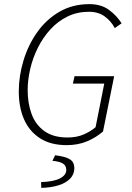

<svg xmlns="http://www.w3.org/2000/svg" viewBox="-20 -691 640 930"><path d="M303 12Q225 12 173.5 -21.5Q122 -55 96.5 -113Q71 -171 71 -248Q71 -322 93.5 -397Q116 -472 159.5 -534Q203 -596 267 -633.5Q331 -671 413 -671Q470 -671 508 -643Q546 -615 569 -578L536 -555Q518 -589 487 -611.5Q456 -634 411 -634Q354 -634 307 -611Q260 -588 224 -548.5Q188 -509 163.5 -460Q139 -411 126.5 -357.5Q114 -304 114 -254Q114 -191 133 -139Q152 -87 195 -56Q238 -25 307 -25Q352 -25 386 -40Q420 -55 443 -75L485 -286H333L341 -322H533L479 -54Q444 -24 400.5 -6Q357 12 303 12ZM180 219 179 191Q240 189 270.5 173Q301 157 301 133Q301 111 284.5 101Q268 91 234 88L247 61Q285 66 305 74Q325 82 332.5 94Q340 106 340 124Q340 153 320 174Q300 195 263.5 206.5Q227 218 180 219Z"/></svg>

Font: Source Code Pro ExtraLight Light
Style: Italic
Weight: 300
Italic angle: -11°
Monospace: yes
Version: Version 1.016;hotconv 1.0.116;makeotfexe 2.5.65601